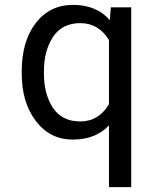

<svg xmlns="http://www.w3.org/2000/svg" viewBox="-20 -558 640 781"><path d="M158.7 -268.6V-258.3Q158.7 -175.3 195.3 -119.6Q231.9 -64 306.6 -64Q381.3 -64 423.3 -134.3V-395Q381.3 -463.9 306.6 -463.9Q232.4 -463.9 195.6 -407.7Q158.7 -351.6 158.7 -268.6ZM68.4 -258.3V-268.6Q68.4 -389.6 125.2 -463.9Q182.1 -538.1 277.3 -538.1Q372.6 -538.1 426.8 -476.1L430.7 -528.3H513.7V203.1H423.3V-47.9Q368.7 9.8 275.9 9.8Q183.1 9.8 125.7 -65.9Q68.4 -141.6 68.4 -258.3Z"/></svg>

Font: RobotoMono-Regular
Style: Regular
Weight: 400
Designer: Google
Version: Version 2.000985; 2015; ttfautohint (v1.3)